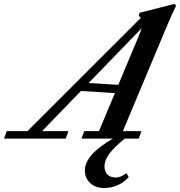

<svg xmlns="http://www.w3.org/2000/svg" viewBox="-92 -696 904 964"><path d="M-71.8 0 -58.1 -37.6H45.9L615.2 -606.4Q611.3 -611.3 604.5 -616.7L608.9 -631.8L783.2 -676.3L792.5 -667.5Q770 -622.6 750.5 -575.7L524.9 -37.6H618.2L604.5 0H534.2Q482.4 42 457.5 75.2Q432.6 108.4 432.6 138.7Q432.6 166 447.8 180.7Q462.9 195.3 490.2 195.3Q514.6 195.3 542.5 173.3L554.2 192.9Q532.7 218.3 500 233.2Q467.3 248 431.2 248Q388.7 248 361.3 223.6Q334 199.2 334 159.7Q334 81.1 474.6 0H316.9L331.1 -37.6H404.8L484.9 -228.5L314.5 -239.3L119.1 -37.6H252L237.8 0ZM606 -518.1Q615.2 -540.5 619.1 -554.2L353 -279.3L502 -270Z"/></svg>

Font: Elstob 8pt SemiBold
Style: Italic
Weight: 600
Italic angle: -20°
Designer: Peter S. Baker
Version: Version 1.015